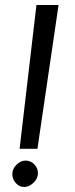

<svg xmlns="http://www.w3.org/2000/svg" viewBox="-20 -726 298 764"><path d="M125 -706H213L129 -134H58ZM29 -33Q29 -54 45.5 -70.5Q62 -87 82 -87Q102 -87 116.5 -72Q131 -57 131 -37Q131 -16 113.5 1Q96 18 76 18Q57 18 43 2.5Q29 -13 29 -33Z"/></svg>

Font: Bellota Text
Style: Bold Italic
Weight: 700
Italic angle: -7.5°
Designer: Kemie Guaida
Foundry: Kemie Guaida
Version: Version 4.001